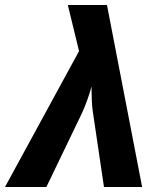

<svg xmlns="http://www.w3.org/2000/svg" viewBox="-38 -750 658 770"><path d="M-18 0 279 -545 234 -730H391L532 0H379L335 -297Q331 -320 330 -351.5Q329 -383 329 -403Q324 -383 313 -352Q302 -321 291 -297L148 0Z"/></svg>

Font: JetBrains Mono NL ExtraBold
Style: Italic
Weight: 800
Italic angle: -9°
Monospace: yes
Designer: Philipp Nurullin, Konstantin Bulenkov
Foundry: JetBrains
Version: Version 2.305; ttfautohint (v1.8.4.7-5d5b)